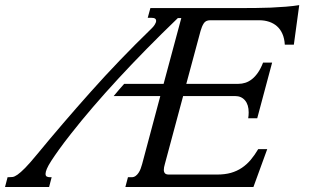

<svg xmlns="http://www.w3.org/2000/svg" viewBox="-149 -748 1279 768"><path d="M457 -633.8Q464.4 -640.6 470 -649.4Q475.6 -658.2 475.6 -665Q475.6 -670.4 471.2 -673.6Q466.8 -676.8 456.5 -676.8H441.9L452.6 -715.8H827.1Q847.7 -715.8 875.5 -716.1Q903.3 -716.3 933.8 -717.5Q964.4 -718.8 994.1 -721.2Q1023.9 -723.6 1047.9 -727.5L1026.4 -569.3H990.2Q988.8 -594.2 980.7 -612.5Q972.7 -630.9 959.2 -642.8Q945.8 -654.8 927.5 -660.9Q909.2 -667 888.2 -667H691.9Q673.8 -667 666 -654.5Q658.2 -642.1 653.3 -624.5L596.2 -412.6H804.2Q818.8 -412.6 832.5 -417Q846.2 -421.4 858.9 -431.4Q871.6 -441.4 882.8 -457.5Q894 -473.6 903.3 -497.6H939.5L879.9 -274.9H843.8Q845.7 -286.1 845.7 -298.3Q845.7 -329.1 831.1 -346.4Q816.4 -363.8 791.5 -363.8H583.5L510.3 -91.3Q506.3 -78.1 506.3 -68.4Q506.3 -60.1 510.7 -54.9Q515.1 -49.8 526.4 -49.8H719.2Q750.5 -49.8 774.7 -56.6Q798.8 -63.5 818.4 -76.7Q837.9 -89.8 853.8 -108.6Q869.6 -127.4 883.8 -151.4H919.9L864.7 0H352.5L362.8 -39.1H377.4Q386.2 -39.1 393.1 -43.9Q399.9 -48.8 405 -56.4Q410.2 -64 413.6 -73.2Q417 -82.5 419.4 -91.3L492.2 -363.8H305.7Q316.4 -376.5 326.4 -388.4Q336.4 -400.4 347.7 -412.6H505.4L576.2 -675.8H562.5Q432.1 -550.3 323.7 -432.9Q215.3 -315.4 135.3 -213.4Q106.4 -176.8 87.2 -149.9Q67.9 -123 55.7 -104Q43.5 -85 38.3 -72.5Q33.2 -60.1 33.2 -52.7Q33.2 -44.4 38.3 -41.7Q43.5 -39.1 51.8 -39.1H57.6L47.4 0H-128.9L-118.7 -39.1H-116.2Q-107.4 -39.1 -99.1 -40Q-90.8 -41 -78.9 -49.3Q-66.9 -57.6 -48.3 -76.4Q-29.8 -95.2 -0.5 -130.9Q101.6 -254.9 214.4 -381.3Q327.1 -507.8 457 -633.8Z"/></svg>

Font: Arian AMU Serif
Style: Italic
Weight: 400
Italic angle: -15°
Designer: Ruben Hakobyan (Tarumian)
Foundry: Ruben Hakobyan (Tarumian)
Version: Version 1.002